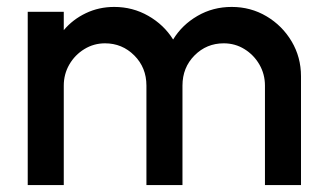

<svg xmlns="http://www.w3.org/2000/svg" viewBox="-20 -534 928 554"><path d="M60 0V-500H164V-447Q190 -478 227.8 -496Q265.5 -514 309.5 -514Q363 -514 408 -488.2Q453 -462.5 479.5 -420Q505.5 -462.5 550 -488.2Q594.5 -514 648.5 -514Q703.5 -514 749 -487Q794.5 -460 821.5 -414.5Q848.5 -369 848.5 -314V0H744.5V-287Q744.5 -320 728.5 -347.8Q712.5 -375.5 685.5 -392.2Q658.5 -409 625.5 -409Q576 -409 541.2 -374Q506.5 -339 506.5 -287V0H402.5V-287Q402.5 -339 367.5 -374Q332.5 -409 283 -409Q250.5 -409 223.2 -392.2Q196 -375.5 180 -347.8Q164 -320 164 -287V0Z"/></svg>

Font: Urbanist SemiBold
Style: Regular
Weight: 600
Designer: Corey Hu
Foundry: Corey Hu
Version: Version 1.321; ttfautohint (v1.8.4.7-5d5b)